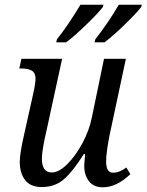

<svg xmlns="http://www.w3.org/2000/svg" viewBox="-20 -786 623 816"><path d="M338 -81Q338 -89 342 -131H336Q291 -59 252.5 -25Q214 9 158 9Q109 9 86.5 -21Q64 -51 64 -98Q64 -133 82 -212L121 -387Q131 -431 131 -452Q131 -476 115.5 -485.5Q100 -495 70 -495H62L71 -536H244L179 -237Q158 -148 158 -112Q158 -53 200 -53Q230 -53 265.5 -88Q301 -123 330 -177Q359 -231 370 -285L422 -536H515L445 -208Q440 -184 435.5 -152Q431 -120 431 -100Q431 -52 460 -52Q474 -52 487 -57Q500 -62 517 -74L534 -46Q476 10 417 10Q378 10 358 -16Q338 -42 338 -81ZM222 -619Q267 -675 322 -766H420L417 -756Q397 -730 347 -681.5Q297 -633 261 -606H219ZM385 -619Q438 -686 485 -766H583L580 -756Q560 -730 510 -681.5Q460 -633 424 -606H382Z"/></svg>

Font: Noto Serif Narrow
Style: Italic
Weight: 400
Width: 4
Italic angle: -12°
Designer: Monotype Design Team
Foundry: Monotype Imaging Inc.
Version: Version 1.001